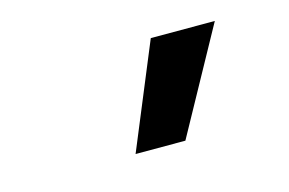

<svg xmlns="http://www.w3.org/2000/svg" viewBox="-44 -1085 589 391"><g transform="rotate(-15 250.0 -890.0)"><path d="M307 -780H202L293 -1000H428Z"/></g></svg>

Font: M PLUS 1 Code Medium
Style: Regular
Weight: 500
Designer: Coji Morishita
Foundry: UNDERFOREST DESIGN
Version: Version 1.002